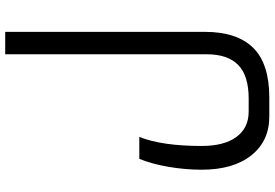

<svg xmlns="http://www.w3.org/2000/svg" viewBox="-176 -624 1040 727"><g transform="rotate(-90 343.5 -260.0)"><path d="M266.1 240.2Q173.3 240.2 119.1 171.9Q64.9 103.5 64.9 -16.1Q64.9 -77.6 75.7 -140.9Q86.4 -204.1 106 -252H189Q154.8 -165.5 154.8 -16.1Q154.8 69.3 189 115.7Q223.1 162.1 285.2 162.1H334Q420.9 162.1 461.4 122.6Q502 83 502 2.9V-759.8H586.9V-3.9Q586.9 117.2 526.9 178.7Q466.8 240.2 337.9 240.2Z"/></g></svg>

Font: Noto Kufi Arabic
Style: Regular
Weight: 400
Designer: Monotype Design team
Foundry: Monotype Imaging Inc.
Version: Version 1.02